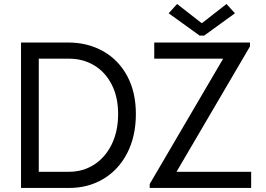

<svg xmlns="http://www.w3.org/2000/svg" viewBox="-20 -930 1315 950"><path d="M84 -719.7H316.4Q413.6 -719.7 490 -676.8Q566.4 -633.8 609.4 -554Q652.3 -474.1 652.3 -366.2Q652.3 -255.9 609.6 -172.9Q566.9 -89.8 491.7 -44.9Q416.5 0 322.3 0H84ZM564.5 -366.2Q564.5 -449.7 532.7 -511.7Q501 -573.7 445.8 -606.7Q390.6 -639.6 322.3 -639.6H171.9V-80.1H322.3Q390.1 -80.1 445.3 -115.2Q500.5 -150.4 532.5 -215.3Q564.5 -280.3 564.5 -366.2ZM720.7 -19.5 1083 -637.7V-639.6H743.2V-719.7H1216.8V-700.2L854.5 -82V-80.1H1222.7V0H720.7ZM976.6 -816.4H980.5L1100.6 -910.2L1142.6 -864.3L990.2 -753.9H967.8L814.5 -864.3L856.4 -910.2Z"/></svg>

Font: Reddit Sans Strawberry
Style: Regular
Weight: 400
Designer: Stephen Hutchings
Foundry: Reddit
Version: Version 1.013